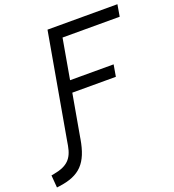

<svg xmlns="http://www.w3.org/2000/svg" viewBox="-275 -817 1060 1173"><g transform="rotate(-20 255.0 -230.0)"><path d="M130.4 -3.9 179.2 -279.8H462.4L475.6 -356H192.4L238.3 -616.7H609.9L623 -693.4H168.5L48.3 -12.2L43.5 16.1C29.3 95.2 -5.9 131.8 -92.3 147.9L-113.3 151.9L-106.9 232.4L-91.8 230.5C47.9 212.4 104 150.9 129.4 2.9Z"/></g></svg>

Font: Cascadia Mono SemiLight
Style: Italic
Weight: 350
Italic angle: -10°
Monospace: yes
Designer: Aaron Bell
Foundry: Saja Typeworks
Version: Version 2404.023